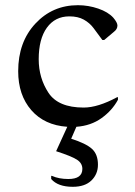

<svg xmlns="http://www.w3.org/2000/svg" viewBox="-20 -479 519 739"><path d="M243 210Q297 210 297 171Q297 149 276 135.5Q255 122 196 103L239 9Q151 3 100.5 -55Q50 -113 50 -205Q50 -317 116 -388Q182 -459 280 -459Q320 -459 358 -446Q396 -433 416 -411Q432 -392 432 -381Q432 -367 419 -357L381 -325H374L340 -371Q325 -391 302.5 -403.5Q280 -416 247 -416Q192 -416 160.5 -372.5Q129 -329 129 -251Q129 -179 166.5 -122Q204 -65 302 -65Q357 -65 431 -105H434V-95Q412 -54 371 -24.5Q330 5 274 9L254 55Q311 73 334 94Q357 115 357 155Q357 191 332 215.5Q307 240 260 240Q203 240 177 210V198H180Q207 210 243 210Z"/></svg>

Font: Spectral
Style: Regular
Weight: 400
Designer: Jean-Baptiste Levee
Foundry: Production Type
Version: Version 1.002